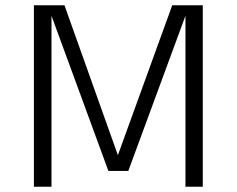

<svg xmlns="http://www.w3.org/2000/svg" viewBox="-20 -710 900 730"><path d="M108.9 0V-689.9H225.1L428.2 -120.1L634.8 -689.9H751V0H685.1V-649.9L467.8 -60.1H392.1L175.8 -649.9V0Z"/></svg>

Font: HK Grotesk Light
Style: Regular
Weight: 300
Designer: Alfredo Marco Pradil and Stefan Peev
Foundry: Hanken Design Co.
Version: Version 1.045;PS 001.045;hotconv 1.0.88;makeotf.lib2.5.64775